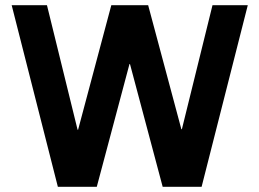

<svg xmlns="http://www.w3.org/2000/svg" viewBox="-20 -720 1000 740"><path d="M935 -700 757 0H607L481 -473H479L353 0H203L25 -700H161L279 -220H281L409 -700H551L679 -222H681L799 -700Z"/></svg>

Font: Quantico
Style: Bold
Weight: 700
Designer: Matt Desmond
Foundry: MADtype
Version: Version 2.002